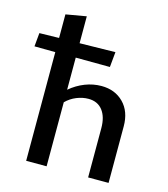

<svg xmlns="http://www.w3.org/2000/svg" viewBox="-131 -804 780 889"><g transform="rotate(15 259.0 -359.5)"><path d="M472 -271V0H374V-236Q374 -290 350 -321Q326 -352 282 -352Q254 -352 225.5 -340.5Q197 -329 175 -307V0H77V-521L-23 -522L-17 -587L77 -589V-702L175 -719V-590L346 -593L339 -520L175 -521V-367Q208 -395 246.5 -410Q285 -425 325 -425Q390 -425 431 -383.5Q472 -342 472 -271Z"/></g></svg>

Font: Ysabeau Infant Semibold
Style: Regular
Weight: 600
Designer: Christian Thalmann (Catharsis Fonts)
Version: Version 0.003